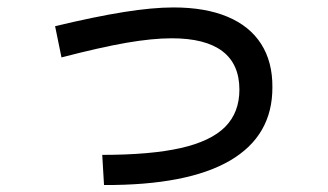

<svg xmlns="http://www.w3.org/2000/svg" viewBox="-20 -541 904 529"><path d="M639.6 -293.9Q639.6 -364.3 592.8 -399.9Q545.9 -435.5 453.1 -435.5Q399.9 -435.5 328.1 -423.1Q256.3 -410.6 149.4 -382.8L131.8 -468.8Q241.2 -495.1 320.8 -507.8Q400.4 -520.5 458 -520.5Q545.4 -520.5 606.7 -494.9Q668 -469.2 699.5 -419.9Q731 -370.6 730.5 -300.8Q731 -167 613.8 -98.6Q496.6 -30.3 266.6 -31.2L261.7 -114.3Q395 -114.3 478 -133.1Q561 -151.9 600.3 -191.4Q639.6 -231 639.6 -293.9Z"/></svg>

Font: Pretendard GOV Medium
Style: Regular
Weight: 500
Designer: Base glyphs from Inter by Rasmus Andersson; Hangeul glyphs from Noto Sans CJK(Source Han Sans) by Jang Soo-young and Kan
Foundry: Kil Hyung-jin
Version: Version 1.309